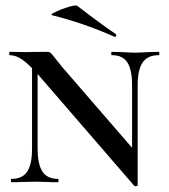

<svg xmlns="http://www.w3.org/2000/svg" viewBox="-20 -654 606 689"><path d="M95 -446 115 -443V-121Q115 -64 132.5 -38Q150 -12 188 -12Q190 -12 190 -6Q190 0 188 0Q164 0 151 -1L106 -2L60 -1Q46 0 21 0Q19 0 19 -6Q19 -12 21 -12Q60 -12 77.5 -38Q95 -64 95 -121ZM462 13 117 -386Q83 -424 60 -440Q37 -456 15 -456Q13 -456 13 -462Q13 -468 15 -468L71 -467Q80 -467 94 -467.5Q108 -468 150 -468Q158 -468 163 -463Q168 -458 178 -445L201 -416L464 -112L474 11Q474 13 469 14Q464 15 462 13ZM474 11 454 -20V-347Q454 -404 437 -430Q420 -456 382 -456Q379 -456 379 -462Q379 -468 382 -468L419 -467Q447 -465 464 -465Q481 -465 511 -467L549 -468Q552 -468 552 -462Q552 -456 549 -456Q510 -456 492 -430Q474 -404 474 -347ZM168 -599Q158 -601 178.5 -611Q199 -621 225.5 -629Q252 -637 257 -633Q287 -611 302 -599Q363 -553 395 -532Q397 -531 397 -528Q397 -525 395 -523Q393 -521 391 -522Q278 -572 168 -599Z"/></svg>

Font: Cormorant Unicase SemiBold
Style: Regular
Weight: 600
Designer: Christian Thalmann (Catharsis Fonts)
Foundry: Catharsis Fonts
Version: Version 4.000